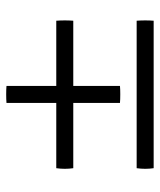

<svg xmlns="http://www.w3.org/2000/svg" viewBox="32 -550 517 621"><g transform="rotate(-90 290.5 -239.5)"><path d="M57 -316H268V-477Q279 -478 296 -478Q313 -478 323 -477V-316H534Q536 -288 534 -261H323V-110Q313 -109 296 -109Q279 -109 268 -110V-261H57Q53 -288 57 -316ZM57 -56H534Q536 -28 534 -1H57Q53 -28 57 -56Z"/></g></svg>

Font: Tiro Tamil
Style: Italic
Weight: 400
Italic angle: -11°
Designer: Tamil: Fernando Mello & Fiona Ross, assisted by Kaja Sojewska. Latin: John Hudson with Paul Hanslow, assisted by Kaja So
Foundry: Tiro Typeworks Ltd.
Version: Version 1.52